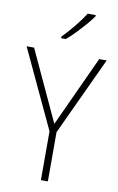

<svg xmlns="http://www.w3.org/2000/svg" viewBox="-102 -1005 653 1060"><g transform="rotate(10 224.5 -475.0)"><path d="M225 -319 407 -714H449L245 -276V0H206V-274L0 -714H42ZM346 -943Q330 -920 306 -892.5Q282 -865 256 -838Q230 -811 206 -791H180V-800Q212 -833 246 -874.5Q280 -916 301 -950H346Z"/></g></svg>

Font: Noto Sans Arabic UI SmCn XLt
Style: Regular
Weight: 200
Width: 4
Designer: Monotype Design Team, Nadine Chahine and Nizar Qandah
Foundry: Monotype Imaging Inc.
Version: Version 2.010; ttfautohint (v1.8.4.7-5d5b)